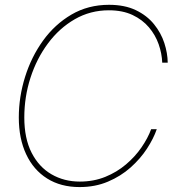

<svg xmlns="http://www.w3.org/2000/svg" viewBox="-20 -757 714 787"><path d="M306.2 9.8Q229 9.8 173.1 -25.4Q117.2 -60.5 87.2 -124.8Q57.1 -189 57.1 -275.4Q57.1 -359.9 82.8 -441.9Q108.4 -523.9 156.5 -590.6Q204.6 -657.2 272.9 -697.3Q341.3 -737.3 426.8 -737.3Q491.2 -737.3 536.9 -715.3Q582.5 -693.4 611.3 -657.7Q640.1 -622.1 653.6 -580.6Q667 -539.1 667.5 -500H645Q643.6 -537.6 630.4 -575.4Q617.2 -613.3 590.6 -644.8Q564 -676.3 523.2 -695.6Q482.4 -714.8 426.3 -714.8Q350.1 -714.8 286.6 -678.2Q223.1 -641.6 176.8 -579.3Q130.4 -517.1 105 -438.5Q79.6 -359.9 79.6 -275.4Q79.6 -189.5 109.6 -130.9Q139.6 -72.3 191.2 -42.5Q242.7 -12.7 307.1 -12.7Q363.8 -12.7 411.4 -32Q459 -51.3 496.3 -83Q533.7 -114.7 559.8 -152.6Q585.9 -190.4 599.6 -227.5H622.6Q609.4 -189 582.3 -147.5Q555.2 -106 515.1 -70.3Q475.1 -34.7 422.6 -12.5Q370.1 9.8 306.2 9.8Z"/></svg>

Font: Inter 28pt Thin
Style: Italic
Weight: 250
Italic angle: -9.3988°
Designer: Rasmus Andersson
Foundry: rsms
Version: Version 4.001;git-66647c0bb